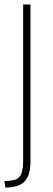

<svg xmlns="http://www.w3.org/2000/svg" viewBox="-22 -748 239 863"><path d="M-2 66Q24 65 43 60.5Q62 56 72 37Q82 18 82 -25V-728H115V-25Q115 12 107 35.5Q99 59 84.5 71.5Q70 84 49 89.5Q28 95 2 95Z"/></svg>

Font: Murecho Thin ExtraLight
Style: Regular
Weight: 250
Version: Version 1.010